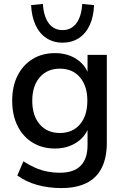

<svg xmlns="http://www.w3.org/2000/svg" viewBox="-20 -767 634 976"><path d="M292 189Q226 189 169 173Q112 157 68 125L99 53Q128 72 158.5 85.5Q189 99 220.5 105Q252 111 285 111Q355 111 390 75.5Q425 40 425 -29V-131H434Q419 -76 371 -44Q323 -12 260 -12Q194 -12 145 -42.5Q96 -73 69 -127.5Q42 -182 42 -255Q42 -328 69 -382Q96 -436 145 -466.5Q194 -497 260 -497Q324 -497 371.5 -465Q419 -433 433 -378H425V-488H523V-41Q523 35 497 86.5Q471 138 419.5 163.5Q368 189 292 189ZM284 -91Q349 -91 386.5 -135Q424 -179 424 -255Q424 -330 386.5 -374Q349 -418 284 -418Q220 -418 182 -374Q144 -330 144 -255Q144 -179 182 -135Q220 -91 284 -91ZM298 -550Q252 -550 216.5 -573Q181 -596 161 -639Q141 -682 138 -741L198 -747Q202 -683 228 -648.5Q254 -614 298 -614Q342 -614 368 -648.5Q394 -683 398 -747L458 -741Q456 -682 436 -639Q416 -596 380.5 -573Q345 -550 298 -550Z"/></svg>

Font: Nunito Sans 12pt ExtraLight 12pt SemiBold
Style: Regular
Weight: 600
Version: Version 3.101;gftools[0.9.27]